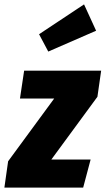

<svg xmlns="http://www.w3.org/2000/svg" viewBox="-52 -855 481 875"><path d="M409 -533 392 -414 182 -128H361L327 0H-32L-15 -120L195 -406H39L58 -533ZM331 -835 386 -715 168 -620 126 -699Z"/></svg>

Font: Fira Sans Extra Condensed ExtraBold
Style: Italic
Weight: 800
Width: 3
Italic angle: -8°
Designer: Carrois Corporate & Edenspiekermann AG
Foundry: Carrois Corporate GbR & Edenspiekermann AG
Version: Version 4.203